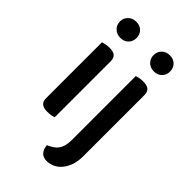

<svg xmlns="http://www.w3.org/2000/svg" viewBox="-261 -753 1029 1029"><g transform="rotate(45 253.5 -239.0)"><path d="M178 -2Q171 1 158.5 3.5Q146 6 130 6Q101 6 87 -5Q73 -16 73 -42V-465Q81 -467 93.5 -470Q106 -473 122 -473Q151 -473 164.5 -462Q178 -451 178 -424ZM62 -612Q62 -638 80 -655.5Q98 -673 126 -673Q154 -673 171 -655.5Q188 -638 188 -612Q188 -586 171 -568.5Q154 -551 126 -551Q98 -551 80 -568.5Q62 -586 62 -612ZM434 35Q434 80 422 110.5Q410 141 392 160Q374 179 353 187Q332 195 314 195Q284 195 270 177.5Q256 160 254 134Q272 126 286 117Q300 108 309.5 95Q319 82 324 64Q329 46 329 20V-465Q336 -467 349 -470Q362 -473 377 -473Q406 -473 420 -462Q434 -451 434 -424ZM317 -612Q317 -638 334.5 -655.5Q352 -673 380 -673Q408 -673 425 -655.5Q442 -638 442 -612Q442 -586 425 -568.5Q408 -551 380 -551Q352 -551 334.5 -568.5Q317 -586 317 -612Z"/></g></svg>

Font: Baloo 2 Medium
Style: Regular
Weight: 500
Designer: Sarang Kulkarni and Ek Type
Foundry: Ek Type
Version: Version 1.640;hotconv 1.0.111;makeotfexe 2.5.65597; ttfautoh